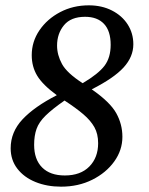

<svg xmlns="http://www.w3.org/2000/svg" viewBox="-20 -690 558 720"><path d="M209 10Q156 10 113 -7.5Q70 -25 45 -57.5Q20 -90 20 -134Q20 -195 64.5 -242.5Q109 -290 193 -333Q140 -372 119.5 -406Q99 -440 99 -483Q99 -534 128 -576.5Q157 -619 205.5 -644.5Q254 -670 313 -670Q362 -670 400 -650.5Q438 -631 459 -598Q480 -565 480 -524Q480 -477 443.5 -437Q407 -397 324 -355Q393 -307 416 -265.5Q439 -224 439 -177Q439 -127 408.5 -84.5Q378 -42 326 -16Q274 10 209 10ZM194 -519Q194 -484 212.5 -450Q231 -416 290 -378Q349 -413 372 -443.5Q395 -474 395 -522Q395 -574 370 -600.5Q345 -627 299 -627Q246 -627 220 -595.5Q194 -564 194 -519ZM108 -147Q108 -92 138 -62Q168 -32 223 -32Q282 -32 315 -65.5Q348 -99 348 -153Q348 -188 334 -213Q320 -238 292.5 -261.5Q265 -285 222 -313Q176 -281 151 -256.5Q126 -232 117 -206.5Q108 -181 108 -147Z"/></svg>

Font: Spectral Medium
Style: Italic
Weight: 500
Italic angle: -10°
Designer: Jean-Baptiste Levee
Foundry: Production Type
Version: Version 2.001